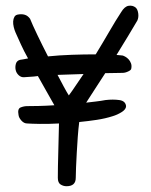

<svg xmlns="http://www.w3.org/2000/svg" viewBox="-20 -657 523 664"><path d="M434 -420Q434 -415 423.5 -410Q413 -405 404 -405Q391 -405 376 -404.5Q361 -404 344 -404Q326 -376 309 -350Q292 -324 278 -302Q295 -304 312 -306Q329 -308 345 -311Q371 -314 392.5 -311Q414 -308 416 -290Q416 -279 401 -269.5Q386 -260 369 -255Q344 -247 314.5 -242.5Q285 -238 254 -235Q251 -212 249 -184Q247 -156 245.5 -129Q244 -102 243 -78.5Q242 -55 242 -42Q242 -13 210 -13Q199 -13 189.5 -19Q180 -25 180 -42Q180 -77 181.5 -128.5Q183 -180 184 -230Q147 -228 117.5 -228.5Q88 -229 74 -230Q63 -230 54 -240Q45 -250 44 -260Q40 -281 51.5 -285.5Q63 -290 74 -290Q88 -290 113 -290.5Q138 -291 168 -293Q154 -317 140 -342.5Q126 -368 111 -394Q97 -392 85.5 -391.5Q74 -391 64 -390Q53 -389 44.5 -397Q36 -405 34 -416Q32 -426 35 -436.5Q38 -447 49 -450Q54 -451 61.5 -452Q69 -453 77 -455Q63 -480 52.5 -503Q42 -526 34 -544Q30 -553 27.5 -563.5Q25 -574 25.5 -583Q26 -592 30 -599Q34 -606 44 -607Q55 -609 65.5 -606Q76 -603 84 -592Q92 -572 109 -536.5Q126 -501 146 -462Q185 -466 228 -467.5Q271 -469 311 -469Q336 -510 358 -548Q380 -586 399 -615Q411 -635 425 -637Q439 -639 449 -631Q456 -625 458 -611Q460 -597 455 -586Q441 -562 422.5 -531.5Q404 -501 383 -467Q389 -466 394 -466Q399 -466 404 -465Q408 -464 414 -460.5Q420 -457 425 -451.5Q430 -446 433 -438Q436 -430 434 -420ZM218 -327Q230 -343 242.5 -362Q255 -381 269 -401Q246 -400 223.5 -399.5Q201 -399 179 -398Q191 -375 201 -356.5Q211 -338 218 -327Z"/></svg>

Font: Nanum Pen
Style: Regular
Weight: 400
Designer: Doo-yul Kwak; Hyunghwan Choi; Nicolas Noh;
Foundry: NHN Corporation
Version: Version 1.10